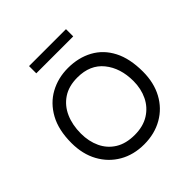

<svg xmlns="http://www.w3.org/2000/svg" viewBox="-177 -775 919 919"><g transform="rotate(-45 282.0 -315.5)"><path d="M282 12Q211 12 156.5 -19.5Q102 -51 71 -107.5Q40 -164 40 -239Q40 -327 72.5 -386Q105 -445 160 -475Q215 -505 282 -505Q353 -505 408 -475Q463 -445 493.5 -386Q524 -327 524 -239Q524 -164 493.5 -107.5Q463 -51 408 -19.5Q353 12 282 12ZM282 -52Q339 -52 379 -77Q419 -102 439.5 -144.5Q460 -187 460 -239Q460 -327 414 -384Q368 -441 282 -441Q223 -441 183.5 -414.5Q144 -388 124 -342.5Q104 -297 104 -239Q104 -186 124 -143.5Q144 -101 183.5 -76.5Q223 -52 282 -52ZM407 -594H157V-643H407Z"/></g></svg>

Font: Kulim Park Light
Style: Regular
Weight: 300
Designer: Noponies / Dale Sattler
Foundry: Noponies
Version: Version 1.000; ttfautohint (v1.8.3)